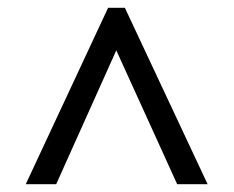

<svg xmlns="http://www.w3.org/2000/svg" viewBox="-20 -734 599 492"><path d="M46 -262 257 -714H300L512 -262H434L278 -605L124 -262Z"/></svg>

Font: Noto Serif Armenian
Style: Regular
Weight: 400
Designer: Monotype Design Team
Foundry: Monotype Imaging Inc.
Version: Version 2.007